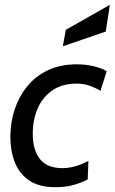

<svg xmlns="http://www.w3.org/2000/svg" viewBox="-20 -767 476 797"><path d="M210 10Q142 10 101 -18Q60 -46 41.5 -93.5Q23 -141 23 -199Q23 -258 40.5 -311.5Q58 -365 92.5 -408Q127 -451 179 -475.5Q231 -500 299 -500Q336 -500 369.5 -492Q403 -484 423 -471L397 -390Q374 -404 349.5 -412Q325 -420 299 -420Q238 -420 197.5 -392Q157 -364 136.5 -317Q116 -270 116 -212Q116 -144 146 -106.5Q176 -69 239 -69Q290 -69 347 -99L344 -22Q322 -10 288 0Q254 10 210 10ZM241 -575 253 -643 436 -747 419 -636Z"/></svg>

Font: Cabin VF Beta
Style: Italic
Weight: 400
Italic angle: -7°
Designer: Pablo Impallari
Foundry: Pablo Impallari. http://www.impallari.com Igino Marini. http://www.ikern.com
Version: Version 2.300